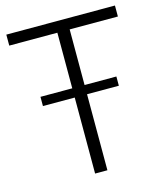

<svg xmlns="http://www.w3.org/2000/svg" viewBox="-111 -822 762 904"><g transform="rotate(-15 270.0 -370.0)"><path d="M535 -686.5H300V-415.5H455V-370.5H300V0H240V-370.5H85V-415.5H240V-686.5H5.5V-740H535Z"/></g></svg>

Font: Encode Sans Semi Condensed Light
Style: Regular
Weight: 300
Width: 4
Designer: Multiple Designers
Foundry: Impallari Type
Version: Version 2.000